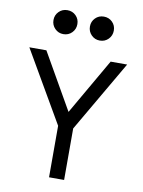

<svg xmlns="http://www.w3.org/2000/svg" viewBox="-100 -1011 801 1079"><g transform="rotate(10 300.0 -471.5)"><path d="M256.8 0V-293.9L21 -700.2H118.2L300.8 -380.9L484.9 -700.2H579.1L342.8 -293.9V0ZM127.9 -875Q127.9 -903.3 147.5 -923.1Q167 -942.9 195.8 -942.9Q225.1 -942.9 244.6 -923.3Q264.2 -903.8 264.2 -875Q264.2 -846.2 244.6 -826.2Q225.1 -806.2 195.8 -806.2Q167.5 -806.2 147.7 -826.2Q127.9 -846.2 127.9 -875ZM335.9 -875Q335.9 -903.3 355.5 -923.1Q375 -942.9 403.8 -942.9Q433.1 -942.9 452.6 -923.3Q472.2 -903.8 472.2 -875Q472.2 -846.2 452.6 -826.2Q433.1 -806.2 403.8 -806.2Q375.5 -806.2 355.7 -826.2Q335.9 -846.2 335.9 -875Z"/></g></svg>

Font: CommitMono
Style: Regular
Weight: 400
Monospace: yes
Designer: Eigil Nikolajsen
Foundry: Eigil Nikolajsen
Version: Version 1.143